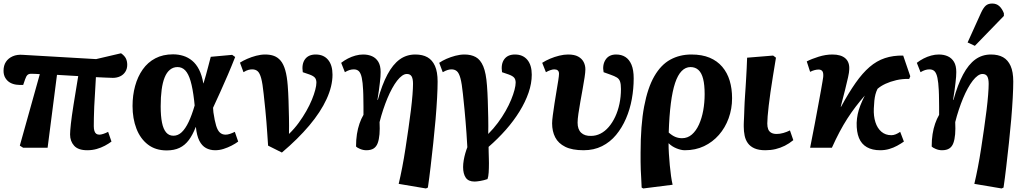

<svg xmlns="http://www.w3.org/2000/svg" viewBox="-20 -835 5773 1085"><path d="M473 14Q422 14 399 -11.5Q376 -37 376 -75Q376 -94 380.5 -135Q385 -176 395.5 -242.5Q406 -309 422 -405Q392 -407 362 -408.5Q332 -410 302 -412L249 0H111L92 -12L205 -416Q190 -417 179.5 -417.5Q169 -418 160 -418Q144 -419 136 -412Q128 -405 122 -387L111 -355Q92 -354 72.5 -356.5Q53 -359 37 -368Q21 -377 10.5 -394Q0 -411 0 -435Q0 -465 13.5 -485.5Q27 -506 52 -517Q77 -528 111 -525L523 -501L664 -534Q684 -520 691.5 -504.5Q699 -489 699 -469Q699 -446 688 -429Q677 -412 658.5 -403.5Q640 -395 618 -395Q602 -395 576 -396.5Q550 -398 522 -399Q520 -353 517 -311Q514 -269 512.5 -232.5Q511 -196 510.5 -168Q510 -140 510 -122Q510 -106 513.5 -95Q517 -84 524 -79Q531 -74 542 -74Q550 -74 564 -78.5Q578 -83 591 -90L610 -35Q594 -23 572.5 -11.5Q551 0 526 7Q501 14 473 14Z M922 15Q859 15 816 -18Q773 -51 751 -108Q729 -165 729 -236Q729 -296 743.5 -349Q758 -402 786.5 -442.5Q815 -483 858 -505.5Q901 -528 958 -528Q988 -528 1015.5 -519.5Q1043 -511 1066 -492Q1089 -473 1105 -441.5Q1121 -410 1129 -364H1130Q1137 -386 1143.5 -410Q1150 -434 1157 -460.5Q1164 -487 1171 -514L1292 -525L1309 -513Q1289 -462 1267.5 -412Q1246 -362 1225 -315.5Q1204 -269 1184 -226L1186 -200Q1193 -152 1201.5 -124.5Q1210 -97 1223 -85.5Q1236 -74 1255 -74Q1266 -74 1279.5 -78.5Q1293 -83 1307 -90L1326 -35Q1310 -23 1288.5 -12Q1267 -1 1243.5 6.5Q1220 14 1196 14Q1167 14 1144 1.5Q1121 -11 1106.5 -39.5Q1092 -68 1087 -117H1086Q1069 -73 1047 -43.5Q1025 -14 994.5 0.5Q964 15 922 15ZM960 -68Q986 -68 1007 -88Q1028 -108 1046 -146Q1064 -184 1080 -239L1077 -268Q1069 -336 1057 -377Q1045 -418 1027 -437Q1009 -456 983 -456Q959 -456 940.5 -441Q922 -426 910.5 -397.5Q899 -369 893.5 -328Q888 -287 888 -234Q888 -179 895.5 -142Q903 -105 919 -86.5Q935 -68 960 -68Z M1573 27 1495 -12Q1492 -55 1490 -86Q1488 -117 1485.5 -147Q1483 -177 1479.5 -214Q1476 -251 1470 -304Q1464 -363 1456 -392.5Q1448 -422 1436 -432.5Q1424 -443 1405 -443Q1395 -443 1383.5 -440Q1372 -437 1356 -427L1336 -481Q1353 -492 1377 -502.5Q1401 -513 1427.5 -520Q1454 -527 1479 -527Q1507 -527 1528.5 -519Q1550 -511 1566 -492Q1582 -473 1592 -438.5Q1602 -404 1606 -351Q1609 -313 1610.5 -266Q1612 -219 1613 -170.5Q1614 -122 1613 -78Q1644 -108 1668 -141Q1692 -174 1711 -207.5Q1730 -241 1742.5 -271.5Q1755 -302 1761.5 -327Q1768 -352 1768 -368Q1768 -386 1759.5 -396Q1751 -406 1729 -414L1691 -427Q1684 -473 1703.5 -500Q1723 -527 1764 -527Q1809 -527 1834 -497Q1859 -467 1859 -413Q1859 -348 1825.5 -275Q1792 -202 1728 -126Q1664 -50 1573 27Z M2387 230 2233 204Q2243 162 2253 110.5Q2263 59 2271.5 3Q2280 -53 2288 -108Q2296 -163 2302 -212Q2308 -261 2311 -299.5Q2314 -338 2314 -361Q2314 -390 2306 -403.5Q2298 -417 2279 -417Q2266 -417 2252 -407Q2238 -397 2224 -379Q2210 -361 2196 -335.5Q2182 -310 2169.5 -280Q2157 -250 2145.5 -215.5Q2134 -181 2125 -145Q2127 -106 2124.5 -76.5Q2122 -47 2114.5 -26.5Q2107 -6 2091.5 4Q2076 14 2050 14Q2032 14 2014.5 6.5Q1997 -1 1992 -7Q1992 -45 1997 -77Q2002 -109 2011.5 -136.5Q2021 -164 2034 -186Q2034 -212 2034 -233Q2034 -254 2033.5 -270.5Q2033 -287 2033 -300.5Q2033 -314 2032 -326Q2030 -369 2024.5 -395Q2019 -421 2008.5 -432Q1998 -443 1979 -443Q1967 -443 1954.5 -439Q1942 -435 1929 -427L1908 -480Q1926 -494 1946.5 -504.5Q1967 -515 1989 -521Q2011 -527 2032 -527Q2061 -527 2083 -517Q2105 -507 2118 -485.5Q2131 -464 2131 -428Q2131 -416 2130 -401Q2129 -386 2126.5 -366.5Q2124 -347 2121 -323Q2118 -299 2113 -271L2115 -270Q2139 -357 2169.5 -414Q2200 -471 2238.5 -499Q2277 -527 2327 -527Q2368 -527 2395.5 -511.5Q2423 -496 2438 -462.5Q2453 -429 2453 -374Q2453 -337 2450 -281.5Q2447 -226 2441.5 -161Q2436 -96 2428.5 -27.5Q2421 41 2413.5 106Q2406 171 2398 225Z M2662 191Q2627 191 2612 169Q2597 147 2597 109Q2597 91 2600.5 70.5Q2604 50 2609.5 31Q2615 12 2621 -3Q2618 -49 2616 -83.5Q2614 -118 2611 -148.5Q2608 -179 2605 -216Q2602 -253 2596 -304Q2590 -363 2582 -392.5Q2574 -422 2562 -432.5Q2550 -443 2531 -443Q2521 -443 2509.5 -439.5Q2498 -436 2482 -427L2462 -480Q2479 -492 2503 -502.5Q2527 -513 2553.5 -520Q2580 -527 2605 -527Q2642 -527 2668.5 -512.5Q2695 -498 2711 -460Q2727 -422 2732 -351Q2735 -313 2736.5 -266Q2738 -219 2739 -170.5Q2740 -122 2739 -78Q2769 -108 2793.5 -141Q2818 -174 2837 -207.5Q2856 -241 2868.5 -271.5Q2881 -302 2887.5 -327Q2894 -352 2894 -368Q2894 -386 2885.5 -396Q2877 -406 2855 -414L2817 -427Q2810 -473 2829.5 -500Q2849 -527 2890 -527Q2935 -527 2960 -497Q2985 -467 2985 -413Q2985 -364 2967 -311.5Q2949 -259 2916 -205.5Q2883 -152 2838.5 -101.5Q2794 -51 2741 -5Q2741 6 2741.5 24.5Q2742 43 2742.5 60.5Q2743 78 2743 87Q2743 117 2741.5 140Q2740 163 2735 177Q2715 184 2694 187.5Q2673 191 2662 191Z M3278 14Q3213 14 3174 -5.5Q3135 -25 3117.5 -59Q3100 -93 3100 -138Q3100 -154 3104 -184Q3108 -214 3113.5 -250Q3119 -286 3125 -321Q3131 -356 3135 -382Q3139 -408 3139 -418Q3139 -431 3132 -437Q3125 -443 3112 -443Q3103 -443 3090 -438.5Q3077 -434 3065 -427L3044 -480Q3064 -493 3089 -503.5Q3114 -514 3140.5 -520.5Q3167 -527 3190 -527Q3226 -527 3247 -515.5Q3268 -504 3278 -485Q3288 -466 3288 -443Q3288 -427 3283.5 -397.5Q3279 -368 3272.5 -332Q3266 -296 3259.5 -259.5Q3253 -223 3248.5 -192Q3244 -161 3244 -142Q3244 -104 3264 -85Q3284 -66 3320 -67Q3348 -67 3373.5 -80Q3399 -93 3420 -117.5Q3441 -142 3456.5 -175Q3472 -208 3480.5 -248Q3489 -288 3489 -332Q3489 -359 3484 -374Q3479 -389 3466 -397Q3453 -405 3430 -413L3391 -427Q3383 -468 3402 -497.5Q3421 -527 3462 -527Q3492 -527 3514 -513Q3536 -499 3548.5 -469.5Q3561 -440 3561 -392Q3561 -334 3550.5 -275.5Q3540 -217 3517.5 -165Q3495 -113 3461.5 -72.5Q3428 -32 3382 -9Q3336 14 3278 14Z M3615 230 3606 225Q3605 196 3603.5 171.5Q3602 147 3601 124.5Q3600 102 3600 79Q3600 56 3600 28Q3600 -127 3620 -233Q3640 -339 3677.5 -404Q3715 -469 3768 -498Q3821 -527 3887 -527Q3947 -527 3990 -509Q4033 -491 4061.5 -457.5Q4090 -424 4103.5 -379Q4117 -334 4117 -280Q4117 -220 4097.5 -166.5Q4078 -113 4042.5 -72.5Q4007 -32 3958.5 -9Q3910 14 3850 14Q3829 14 3803 3.5Q3777 -7 3759 -25H3758Q3758 2 3760 34Q3762 66 3765 98.5Q3768 131 3772 159.5Q3776 188 3781 209ZM3834 -54Q3866 -54 3890 -75Q3914 -96 3930 -131.5Q3946 -167 3954 -211Q3962 -255 3962 -303Q3962 -355 3953.5 -389Q3945 -423 3927 -439.5Q3909 -456 3882 -456Q3854 -456 3832 -433.5Q3810 -411 3795 -366Q3780 -321 3771 -251Q3762 -181 3759 -86Q3778 -69 3796 -61.5Q3814 -54 3834 -54Z M4305 14Q4268 14 4244 3.5Q4220 -7 4206.5 -25.5Q4193 -44 4188 -68.5Q4183 -93 4183 -119Q4183 -124 4183 -131.5Q4183 -139 4183.5 -148Q4184 -157 4184.5 -168.5Q4185 -180 4185.5 -193.5Q4186 -207 4186.5 -223Q4187 -239 4188 -258Q4189 -277 4190.5 -298Q4192 -319 4193.5 -342.5Q4195 -366 4196.5 -392.5Q4198 -419 4199.5 -448Q4201 -477 4202 -509L4349 -521L4365 -509Q4356 -454 4348 -405Q4340 -356 4334 -314Q4328 -272 4324 -237.5Q4320 -203 4318 -178Q4316 -153 4316 -137Q4316 -118 4321 -105Q4326 -92 4338 -85Q4350 -78 4369 -78Q4387 -78 4406.5 -83.5Q4426 -89 4444 -98L4463 -43Q4440 -24 4415 -11.5Q4390 1 4363 7.5Q4336 14 4305 14Z M4954 14Q4909 14 4878.5 -3.5Q4848 -21 4834 -55.5Q4820 -90 4821 -141Q4822 -166 4827 -190Q4832 -214 4842 -239.5Q4852 -265 4867 -295Q4840 -264 4815.5 -232Q4791 -200 4768.5 -165Q4746 -130 4724.5 -89.5Q4703 -49 4681 0H4558Q4573 -75 4584.5 -136Q4596 -197 4604.5 -243.5Q4613 -290 4619 -322.5Q4625 -355 4628 -374.5Q4631 -394 4632 -400Q4634 -424 4627 -433Q4620 -442 4606 -442Q4596 -442 4584 -439Q4572 -436 4558 -429L4539 -488Q4566 -502 4606 -514.5Q4646 -527 4684 -527Q4733 -527 4757.5 -505Q4782 -483 4779 -441Q4779 -428 4772.5 -398.5Q4766 -369 4755.5 -327Q4745 -285 4731 -232H4733Q4776 -311 4815 -366.5Q4854 -422 4894 -456.5Q4934 -491 4980.5 -506.5Q5027 -522 5084 -521L5124 -404L5118 -389Q5079 -390 5045 -382Q5011 -374 4984 -361.5Q4957 -349 4939 -333Q4931 -317 4927 -301Q4923 -285 4921 -266Q4919 -247 4918 -222Q4916 -179 4927 -144.5Q4938 -110 4961 -90.5Q4984 -71 5017 -71Q5029 -71 5041.5 -76Q5054 -81 5067 -90L5088 -35Q5071 -23 5050 -11.5Q5029 0 5005 7Q4981 14 4954 14Z M5640 230 5486 204Q5496 162 5506 110.5Q5516 59 5524.5 3Q5533 -53 5541 -108Q5549 -163 5555 -212Q5561 -261 5564 -299.5Q5567 -338 5567 -361Q5567 -390 5559 -403.5Q5551 -417 5532 -417Q5519 -417 5505 -407Q5491 -397 5477 -379Q5463 -361 5449 -335.5Q5435 -310 5422.5 -280Q5410 -250 5398.5 -215.5Q5387 -181 5378 -145Q5380 -106 5377.5 -76.5Q5375 -47 5367.5 -26.5Q5360 -6 5344.5 4Q5329 14 5303 14Q5285 14 5267.5 6.5Q5250 -1 5245 -7Q5245 -45 5250 -77Q5255 -109 5264.5 -136.5Q5274 -164 5287 -186Q5287 -212 5287 -233Q5287 -254 5286.5 -270.5Q5286 -287 5286 -300.5Q5286 -314 5285 -326Q5283 -369 5277.5 -395Q5272 -421 5261.5 -432Q5251 -443 5232 -443Q5220 -443 5207.5 -439Q5195 -435 5182 -427L5161 -480Q5179 -494 5199.5 -504.5Q5220 -515 5242 -521Q5264 -527 5285 -527Q5314 -527 5336 -517Q5358 -507 5371 -485.5Q5384 -464 5384 -428Q5384 -416 5383 -401Q5382 -386 5379.5 -366.5Q5377 -347 5374 -323Q5371 -299 5366 -271L5368 -270Q5392 -357 5422.5 -414Q5453 -471 5491.5 -499Q5530 -527 5580 -527Q5621 -527 5648.5 -511.5Q5676 -496 5691 -462.5Q5706 -429 5706 -374Q5706 -337 5703 -281.5Q5700 -226 5694.5 -161Q5689 -96 5681.5 -27.5Q5674 41 5666.5 106Q5659 171 5651 225ZM5489 -576 5448 -595 5524 -763Q5537 -791 5550.5 -803Q5564 -815 5587 -815Q5611 -815 5627 -800.5Q5643 -786 5653 -760V-745Z"/></svg>

Font: Literata 18pt
Style: Bold Italic
Weight: 700
Italic angle: -2°
Designer: Latin by Veronika Burian and Jose Scaglione. Greek by Irene Vlachou. Cyrillic by Vera Evstafieva
Foundry: TypeTogether
Version: Version 3.103;gftools[0.9.29]